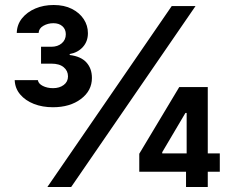

<svg xmlns="http://www.w3.org/2000/svg" viewBox="-20 -752 938 772"><path d="M192.9 -320.8Q150.4 -320.8 116.2 -334.2Q82 -347.7 61.3 -372.1Q40.5 -396.5 39.1 -429.7H132.3Q134.3 -415.5 152.1 -406.5Q169.9 -397.5 193.4 -397.5Q219.2 -397.5 236.3 -410.4Q253.4 -423.3 253.4 -444.8Q253.4 -467.3 236.1 -481.7Q218.8 -496.1 186.5 -496.1H145V-564H186.5Q211.9 -564 228.3 -577.9Q244.6 -591.8 244.6 -614.3Q244.6 -634.3 231 -646.5Q217.3 -658.7 194.8 -658.7Q172.4 -658.7 154.3 -648.2Q136.2 -637.7 135.3 -619.6H47.4Q48.3 -653.3 68.6 -678.5Q88.9 -703.6 122.1 -717.8Q155.3 -731.9 195.8 -731.9Q238.3 -731.9 269 -716.3Q299.8 -700.7 316.7 -675Q333.5 -649.4 333.5 -618.7Q333.5 -585.4 313.2 -563Q293 -540.5 260.3 -534.7V-530.8Q305.2 -525.4 327.4 -501Q349.6 -476.6 349.6 -438.5Q349.6 -387.2 305.4 -354Q261.2 -320.8 192.9 -320.8ZM170.4 0 670.4 -727.5H766.1L266.1 0ZM540 -61.5V-133.8L700.7 -401.9H763.7V-297.9H725.6L632.3 -140.1V-135.3H863.8V-61.5ZM728 0V-83L730.5 -115.2V-401.9H815.4V0Z"/></svg>

Font: Inter 17pt SemiBold
Style: Regular
Weight: 600
Version: Version 4.001;git-66647c0bb